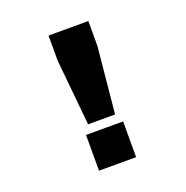

<svg xmlns="http://www.w3.org/2000/svg" viewBox="-125 -814 901 929"><g transform="rotate(-20 325.0 -349.0)"><path d="M256 -229 223 -569V-698H428V-569L395 -229ZM229 0V-184H420V0Z"/></g></svg>

Font: Azeret Mono Thin ExtraBold
Style: Regular
Weight: 800
Version: Version 1.002